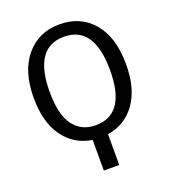

<svg xmlns="http://www.w3.org/2000/svg" viewBox="-159 -818 1010 1136"><g transform="rotate(-20 346.0 -249.5)"><path d="M637 -344Q637 -192 572 -100.5Q507 -9 395 8V202H298V9Q186 -8 120.5 -99Q55 -190 55 -343Q55 -511 135 -606Q215 -701 346 -701Q479 -701 558 -607.5Q637 -514 637 -344ZM346 -66Q536 -66 536 -344Q536 -623 346 -623Q156 -623 156 -343Q156 -200 206.5 -133Q257 -66 346 -66Z"/></g></svg>

Font: Fira Sans
Style: Regular
Weight: 400
Designer: Carrois Corporate & Edenspiekermann AG
Foundry: Carrois Corporate GbR & Edenspiekermann AG
Version: Version 4.106;PS 004.106;hotconv 1.0.70;makeotf.lib2.5.58329